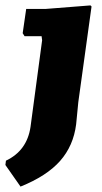

<svg xmlns="http://www.w3.org/2000/svg" viewBox="-73 -496 379 711"><path d="M262 -476 266 -472 217 -118 209 -36Q199 44 149.5 100Q100 156 3 195L-53 115L-51 99Q27 62 40 -26L83 -347L81 -362H18L11 -373L24 -463H97Z"/></svg>

Font: Alegreya Sans SC Black
Style: Italic
Weight: 900
Italic angle: -7°
Designer: Juan Pablo del Peral
Foundry: Huerta Tipografica
Version: Version 2.007